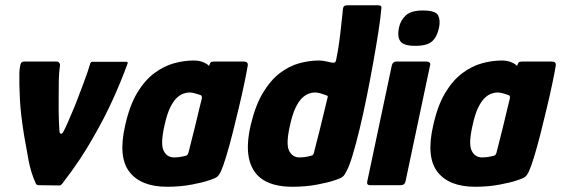

<svg xmlns="http://www.w3.org/2000/svg" viewBox="-20 -707 2142 733"><path d="M128 0Q120 0 117 -6Q98 -47 89 -95Q80 -143 72 -190Q59 -270 56 -328Q53 -386 54 -432Q55 -449 58 -460.5Q61 -472 72 -472H195Q203 -472 206.5 -467Q210 -462 209 -457Q205 -429 204.5 -400.5Q204 -372 204 -332Q204 -302 204 -280.5Q204 -259 205 -241.5Q206 -224 207 -206Q208 -196 213.5 -196.5Q219 -197 223 -206Q232 -223 241.5 -245.5Q251 -268 268 -308Q285 -352 301 -395Q317 -438 325 -466Q328 -471 331 -471H463Q469 -471 467 -464Q442 -396 410.5 -326.5Q379 -257 338 -186Q314 -143 284.5 -98.5Q255 -54 217 -5Q212 1 207 1Z M618 6Q518 6 474 -51Q430 -108 458 -229Q475 -305 504 -353Q533 -401 569.5 -428Q606 -455 644.5 -465.5Q683 -476 720 -476Q741 -476 757 -469Q773 -462 778 -455L780 -461Q783 -469 787 -470.5Q791 -472 799 -472H911Q927 -472 926 -458Q922 -433 913 -390Q904 -347 892 -296.5Q880 -246 867.5 -196.5Q855 -147 843 -108Q831 -69 823 -52Q817 -39 809.5 -32.5Q802 -26 776 -18Q757 -11 713 -2.5Q669 6 618 6ZM645 -106Q654 -106 662 -107Q670 -108 677 -109.5Q684 -111 688 -112Q693 -113 695.5 -116Q698 -119 700 -126Q705 -147 710.5 -168Q716 -189 721 -209.5Q726 -230 731 -250.5Q736 -271 740.5 -290.5Q745 -310 750 -329Q752 -336 750 -340Q748 -344 743 -345Q736 -347 724.5 -350.5Q713 -354 703 -354Q693 -354 680 -349.5Q667 -345 654 -332.5Q641 -320 629 -295Q617 -270 608 -228Q592 -158 604.5 -132Q617 -106 645 -106Z M937 -229Q955 -305 984 -353Q1013 -401 1048.5 -428Q1084 -455 1122.5 -465.5Q1161 -476 1198 -476Q1209 -476 1223.5 -473Q1238 -470 1247 -468Q1252 -467 1256.5 -468Q1261 -469 1263 -477Q1267 -495 1270 -513.5Q1273 -532 1275.5 -550Q1278 -568 1280 -586.5Q1282 -605 1284 -623.5Q1286 -642 1288 -660Q1289 -680 1293.5 -683.5Q1298 -687 1309 -687H1419Q1427 -687 1432 -685.5Q1437 -684 1436 -676Q1433 -639 1424.5 -584.5Q1416 -530 1404.5 -466Q1393 -402 1380 -337.5Q1367 -273 1353 -215Q1339 -157 1326 -114Q1313 -71 1302 -52Q1296 -39 1288.5 -32.5Q1281 -26 1255 -18Q1236 -11 1192 -2.5Q1148 6 1096 6Q1057 6 1026 -2.5Q995 -11 974 -28Q940 -55 930 -105Q920 -155 937 -229ZM1087 -228Q1071 -158 1083.5 -132Q1096 -106 1124 -106Q1133 -106 1141.5 -107Q1150 -108 1158 -110Q1166 -112 1173 -114Q1175 -116 1176.5 -118.5Q1178 -121 1179 -126Q1184 -147 1189.5 -167.5Q1195 -188 1200 -208.5Q1205 -229 1210 -249.5Q1215 -270 1220 -290.5Q1225 -311 1230 -332Q1232 -338 1231 -340Q1230 -342 1226 -343Q1216 -347 1204 -350.5Q1192 -354 1182 -354Q1172 -354 1159 -349.5Q1146 -345 1133 -332.5Q1120 -320 1108 -295Q1096 -270 1087 -228Z M1656 -601Q1649 -567 1630 -549.5Q1611 -532 1565 -532Q1521 -532 1508.5 -549.5Q1496 -567 1503 -601Q1509 -630 1529.5 -648.5Q1550 -667 1594 -667Q1643 -667 1652.5 -648.5Q1662 -630 1656 -601ZM1528 -14Q1525 0 1510 0H1393Q1379 0 1382 -14L1476 -458Q1480 -472 1493 -472H1610Q1616 -472 1620 -468Q1624 -464 1622 -458Z M1794 6Q1694 6 1650 -51Q1606 -108 1634 -229Q1651 -305 1680 -353Q1709 -401 1745.5 -428Q1782 -455 1820.5 -465.5Q1859 -476 1896 -476Q1917 -476 1933 -469Q1949 -462 1954 -455L1956 -461Q1959 -469 1963 -470.5Q1967 -472 1975 -472H2087Q2103 -472 2102 -458Q2098 -433 2089 -390Q2080 -347 2068 -296.5Q2056 -246 2043.5 -196.5Q2031 -147 2019 -108Q2007 -69 1999 -52Q1993 -39 1985.5 -32.5Q1978 -26 1952 -18Q1933 -11 1889 -2.5Q1845 6 1794 6ZM1821 -106Q1830 -106 1838 -107Q1846 -108 1853 -109.5Q1860 -111 1864 -112Q1869 -113 1871.5 -116Q1874 -119 1876 -126Q1881 -147 1886.5 -168Q1892 -189 1897 -209.5Q1902 -230 1907 -250.5Q1912 -271 1916.5 -290.5Q1921 -310 1926 -329Q1928 -336 1926 -340Q1924 -344 1919 -345Q1912 -347 1900.5 -350.5Q1889 -354 1879 -354Q1869 -354 1856 -349.5Q1843 -345 1830 -332.5Q1817 -320 1805 -295Q1793 -270 1784 -228Q1768 -158 1780.5 -132Q1793 -106 1821 -106Z"/></svg>

Font: Glory Thin ExtraBold
Style: Italic
Weight: 800
Italic angle: -12°
Version: Version 1.011